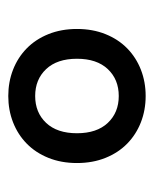

<svg xmlns="http://www.w3.org/2000/svg" viewBox="26 -776 372 464"><g transform="rotate(90 212.0 -544.0)"><path d="M212 -378Q178 -378 148.5 -389.5Q119 -401 97 -422.5Q75 -444 62.5 -475Q50 -506 50 -544Q50 -582 62.5 -613Q75 -644 97 -665.5Q119 -687 148.5 -698.5Q178 -710 212 -710Q246 -710 275.5 -698.5Q305 -687 327 -665.5Q349 -644 361.5 -613Q374 -582 374 -544Q374 -506 361.5 -475Q349 -444 327 -422.5Q305 -401 275.5 -389.5Q246 -378 212 -378ZM212 -443Q252 -443 277 -469.5Q302 -496 302 -544Q302 -592 277 -618.5Q252 -645 212 -645Q172 -645 147 -618.5Q122 -592 122 -544Q122 -496 147 -469.5Q172 -443 212 -443Z"/></g></svg>

Font: IBM Plex Sans Cond Text
Style: Regular
Weight: 450
Width: 3
Designer: Mike Abbink, Paul van der Laan, Pieter van Rosmalen
Foundry: Bold Monday
Version: Version 1.3